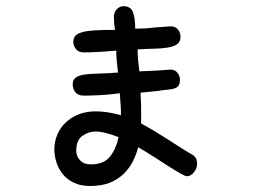

<svg xmlns="http://www.w3.org/2000/svg" viewBox="-20 -621 845 633"><path d="M255.9 -448.2Q239.3 -448.2 230.5 -459Q221.7 -469.7 221.7 -483.4Q221.7 -495.1 228.5 -502.9Q235.4 -510.7 251.5 -515.1Q267.6 -519.5 293.9 -521Q320.3 -522.5 359.4 -522.5Q357.4 -532.2 356.4 -544.9Q355.5 -557.6 355.5 -569.3Q357.4 -584 366.7 -592.3Q376 -600.6 386.7 -600.6Q411.1 -600.6 418.5 -580.6Q425.8 -560.5 425.8 -526.4Q441.4 -526.4 457.5 -527.3Q473.6 -528.3 488.3 -530.3L543 -534.2Q558.6 -534.2 566.9 -523.4Q575.2 -512.7 575.2 -500Q575.2 -482.4 563 -474.6Q550.8 -466.8 531.2 -463.9Q511.7 -460.9 486.3 -460.4Q460.9 -460 433.6 -458Q433.6 -439.5 435.5 -420.4Q437.5 -401.4 439.5 -385.7Q466.8 -386.7 493.7 -388.2Q520.5 -389.6 541 -391.6Q556.6 -391.6 564.9 -381.3Q573.2 -371.1 573.2 -358.4Q573.2 -344.7 568.4 -338.4Q563.5 -332 554.2 -329.1Q544.9 -326.2 531.7 -325.2Q518.6 -324.2 502 -321.3Q488.3 -320.3 473.1 -318.4Q458 -316.4 443.4 -315.4Q443.4 -302.7 444.3 -290.5Q445.3 -278.3 445.3 -265.6V-213.9Q468.8 -201.2 492.2 -187Q515.6 -172.9 537.6 -158.7Q559.6 -144.5 579.6 -131.8Q599.6 -119.1 615.2 -110.4Q629.9 -100.6 629.9 -82Q629.9 -66.4 619.6 -53.2Q609.4 -40 595.7 -40Q590.8 -40 573.7 -49.8Q556.6 -59.6 533.7 -74.2Q510.7 -88.9 484.9 -105.5Q459 -122.1 435.5 -135.7Q429.7 -112.3 418.5 -89.8Q407.2 -67.4 388.7 -48.8Q370.1 -30.3 342.8 -19Q315.4 -7.8 277.3 -7.8Q246.1 -7.8 223.6 -18.6Q201.2 -29.3 187 -46.9Q172.9 -64.5 166 -85.9Q159.2 -107.4 159.2 -127.9Q159.2 -154.3 168.9 -177.2Q178.7 -200.2 196.8 -217.3Q214.8 -234.4 239.7 -244.1Q264.6 -253.9 295.9 -253.9Q315.4 -253.9 336.4 -250.5Q357.4 -247.1 378.9 -241.2Q378.9 -259.8 377.4 -279.3Q376 -298.8 375 -313.5Q337.9 -308.6 305.7 -307.1Q273.4 -305.7 255.9 -305.7Q237.3 -305.7 228.5 -316.9Q219.7 -328.1 219.7 -342.8Q219.7 -357.4 229 -364.7Q238.3 -372.1 256.8 -375Q275.4 -377.9 303.2 -378.4Q331.1 -378.9 369.1 -381.8Q367.2 -398.4 365.2 -417Q363.3 -435.5 363.3 -454.1Q331.1 -451.2 302.2 -449.7Q273.4 -448.2 255.9 -448.2ZM371.1 -168.9Q350.6 -176.8 330.6 -182.1Q310.5 -187.5 295.9 -187.5Q272.5 -187.5 252 -173.3Q231.4 -159.2 231.4 -124Q231.4 -106.4 243.7 -92.8Q255.9 -79.1 279.3 -79.1Q323.2 -79.1 343.3 -105.5Q363.3 -131.8 371.1 -168.9Z"/></svg>

Font: Gamja Flower
Style: Regular
Weight: 400
Designer: YoonDesign Inc.
Foundry: YoonDesign Inc.
Version: Version 3.00;build 20171102